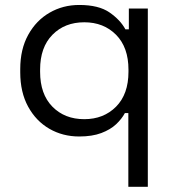

<svg xmlns="http://www.w3.org/2000/svg" viewBox="-20 -522 684 754"><path d="M472.5 -406.8H486V-488.5H560.5V211.5H484V-78H470.5Q458 -54.8 435.8 -33.9Q413.5 -13 377.8 0.5Q342 14 291 14Q226.5 14 174 -16.2Q121.5 -46.5 90.5 -103.1Q59.5 -159.8 59.5 -237.8V-250.8Q59.5 -328.8 90.9 -385.4Q122.2 -442 174.8 -472.2Q227.2 -502.5 291 -502.5Q367.8 -502.5 410.1 -473.1Q452.5 -443.8 472.5 -406.8ZM137.5 -248.5V-240Q137.5 -152.2 185.8 -103.1Q234 -54 311 -54Q387 -54 435.8 -103.1Q484.5 -152.2 484.5 -240V-248.5Q484.5 -336.2 435.8 -385.4Q387 -434.5 311 -434.5Q234.2 -434.5 185.9 -385.4Q137.5 -336.2 137.5 -248.5Z"/></svg>

Font: Space 7353
Style: Regular
Weight: 400
Designer: Christine Claussen + Ruben Lyon  (Space 7353)
Version: Version 1.000;FEAKit 1.0